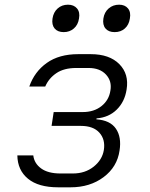

<svg xmlns="http://www.w3.org/2000/svg" viewBox="-20 -790 640 819"><path d="M228 9Q144 9 99.5 -27.5Q55 -64 54 -127H122Q126 -93 155.5 -71.5Q185 -50 238 -50H291Q343 -50 379.5 -79Q416 -108 423 -150Q430 -195 404 -224Q378 -253 325 -253H200L209 -312H333Q381 -312 413 -337.5Q445 -363 451 -404Q458 -444 432 -472Q406 -500 358 -500H305Q253 -500 220.5 -478Q188 -456 173 -421H105Q127 -484 179.5 -521.5Q232 -559 314 -559H367Q447 -559 489 -516.5Q531 -474 520 -408Q512 -356 478 -322.5Q444 -289 392 -285L391 -281Q450 -277 474.5 -241Q499 -205 490 -148Q480 -78 422 -34.5Q364 9 281 9ZM469 -653Q443 -653 430 -668.5Q417 -684 421 -711Q425 -738 443.5 -754Q462 -770 488 -770Q513 -770 526 -754Q539 -738 534 -711Q530 -684 512.5 -668.5Q495 -653 469 -653ZM252 -653Q226 -653 213 -668.5Q200 -684 204 -711Q208 -738 226 -754Q244 -770 270 -770Q295 -770 308.5 -754Q322 -738 317 -711Q313 -684 295 -668.5Q277 -653 252 -653Z"/></svg>

Font: JetBrains Mono NL ExtraLight
Style: Italic
Weight: 200
Italic angle: -9°
Monospace: yes
Designer: Philipp Nurullin, Konstantin Bulenkov
Foundry: JetBrains
Version: Version 2.305; ttfautohint (v1.8.4.7-5d5b)